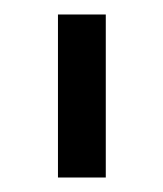

<svg xmlns="http://www.w3.org/2000/svg" viewBox="-20 -720 225 265"><path d="M60 -700V-475H126V-700Z"/></svg>

Font: Juman Normal
Style: Regular
Weight: 300
Designer: Bandar Raffah (Arabic) Julieta Ulanovsky (Latin)
Foundry: Caramella
Version: Version 5.022;PS 005.022;hotconv 1.0.88;makeotf.lib2.5.64775